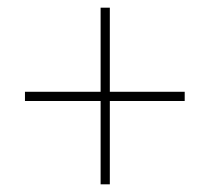

<svg xmlns="http://www.w3.org/2000/svg" viewBox="-20 -603 547 500"><path d="M266 -364V-583H242V-364H45V-340H242V-123H266V-340H461V-364Z"/></svg>

Font: Noto Sans Lao SemiCondensed Thin
Style: Regular
Weight: 100
Width: 4
Designer: Monotype Design Team
Foundry: Monotype Imaging Inc.
Version: Version 2.003